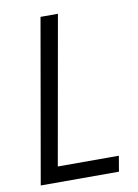

<svg xmlns="http://www.w3.org/2000/svg" viewBox="-80 -740 571 793"><g transform="rotate(-10 206.0 -343.0)"><path d="M26 0 146 -686H219L109 -65H365L354 0Z"/></g></svg>

Font: Archivo Condensed Light
Style: Italic
Weight: 300
Width: 3
Italic angle: -10°
Designer: Hector Gatti
Foundry: Omnibus-Type
Version: Version 2.001